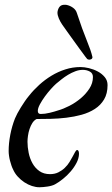

<svg xmlns="http://www.w3.org/2000/svg" viewBox="-20 -767 469 801"><path d="M137.7 -304.2Q137.7 -291.5 149.9 -291.5Q167 -291.5 187.3 -296.4Q207.5 -301.3 223.1 -306.6Q244.1 -312.5 269.5 -325.4Q294.9 -338.4 316.7 -356.7Q338.4 -375 353 -397.5Q367.7 -419.9 367.7 -445.8Q367.7 -461.4 354.7 -468.5Q341.8 -475.6 325.2 -475.6Q310.1 -475.6 294.4 -469.7Q278.8 -463.9 264.2 -455.1Q249.5 -446.3 236.6 -436Q223.6 -425.8 213.9 -417.5Q205.1 -409.7 192.1 -395.3Q179.2 -380.9 167.2 -364.5Q155.3 -348.1 146.5 -331.8Q137.7 -315.4 137.7 -304.2ZM132.8 -270.5Q122.6 -265.6 115.2 -254.2Q107.9 -242.7 103.3 -228.8Q98.6 -214.8 96.7 -200.4Q94.7 -186 94.7 -175.8Q94.7 -153.3 99.6 -129.4Q104.5 -105.5 115.5 -85.7Q126.5 -65.9 144.5 -53.2Q162.6 -40.5 188.5 -40.5Q208.5 -40.5 223.6 -48.1Q238.8 -55.7 250.2 -66.7Q261.7 -77.6 269.8 -90.8Q277.8 -104 283.7 -115Q289.6 -126 293.7 -133.5Q297.9 -141.1 301.8 -141.1Q306.2 -141.1 307.9 -136Q309.6 -130.9 309.6 -125Q309.1 -106.4 299.3 -87.6Q289.6 -68.8 274.9 -51.8Q260.3 -34.7 242.9 -20.8Q225.6 -6.8 210.4 1.5Q204.6 4.9 196.3 7.3Q188 9.8 178.7 11.2Q169.4 12.7 160.4 13.4Q151.4 14.2 144.5 14.2Q129.4 14.2 113 8.8Q96.7 3.4 81.5 -6.6Q66.4 -16.6 54 -30.3Q41.5 -43.9 34.2 -61Q30.8 -67.4 27.6 -76.9Q24.4 -86.4 21.7 -96.7Q19 -106.9 17.6 -117.4Q16.1 -127.9 16.1 -136.7Q16.1 -168.9 22.9 -204.8Q29.8 -240.7 42.5 -272.9Q46.4 -282.2 52.7 -294.2Q59.1 -306.2 67.1 -319.1Q75.2 -332 84 -345Q92.8 -357.9 101.6 -368.2Q120.1 -391.6 143.8 -413.1Q167.5 -434.6 194.8 -451.2Q222.2 -467.8 252.7 -477.5Q283.2 -487.3 315.9 -487.3Q331.5 -487.3 351.1 -482.7Q370.6 -478 387.9 -468.8Q405.3 -459.5 417 -445.3Q428.7 -431.2 428.7 -412.1Q428.7 -376.5 414.3 -352.3Q399.9 -328.1 375.7 -312.5Q351.6 -296.9 320.6 -288.3Q289.6 -279.8 256.8 -275.9Q224.1 -272 191.7 -271.2Q159.2 -270.5 132.8 -270.5ZM220.2 -719.2Q222.7 -732.4 229.5 -739.7Q236.3 -747.1 249 -747.1Q251.5 -747.1 254.2 -747.1Q256.8 -747.1 259.8 -746.1Q273.9 -742.7 285.4 -734.1Q296.9 -725.6 300.8 -712.4Q323.2 -644 341.6 -599.4Q359.9 -554.7 365.2 -530.8Q365.7 -530.3 365.7 -528.8Q365.7 -527.8 365.5 -526.9Q365.2 -525.9 365.2 -525.4Q364.3 -521.5 359.9 -519.8Q355.5 -518.1 351.6 -518.1Q345.2 -519 343.3 -521.5L335.9 -530.8Q324.7 -545.9 311.5 -564Q298.3 -582 285.4 -600.1Q272.5 -618.2 260.5 -634.8Q248.5 -651.4 239.7 -664.1Q231 -676.8 225.3 -690.4Q219.7 -704.1 219.7 -713.9Q219.7 -717.8 220.2 -719.2Z"/></svg>

Font: IM FELL French Canon
Style: Italic
Weight: 400
Italic angle: -17°
Designer: Igino Marini
Foundry: Igino Marini
Version: 3.00